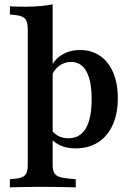

<svg xmlns="http://www.w3.org/2000/svg" viewBox="-20 -651 592 858"><path d="M159.7 183.9Q121.8 183.9 90.3 184.7Q58.9 185.5 24.2 186.3V150L48.4 147.6Q80.6 144.4 92.3 131.5Q104 118.5 104 86.3V-208.1H215.3V86.3Q215.3 108.1 221.4 120.2Q227.4 132.3 242.7 138.3Q258.1 144.4 285.5 146.8L318.5 150V186.3Q291.9 185.5 266.9 185.1Q241.9 184.7 216.1 184.3Q190.3 183.9 159.7 183.9ZM337.9 -427.4Q389.5 -427.4 427.4 -401.2Q465.3 -375 485.9 -326.6Q506.5 -278.2 506.5 -212.1Q506.5 -142.7 483.5 -92.3Q460.5 -41.9 418.1 -14.9Q375.8 12.1 316.9 12.1Q275 12.1 244.4 -3.6Q213.7 -19.4 197.6 -46L206.5 -75.8Q216.9 -57.3 237.5 -45.2Q258.1 -33.1 285.5 -33.1Q337.1 -33.1 363.3 -77Q389.5 -121 389.5 -208.1Q389.5 -289.5 366.1 -331.9Q342.7 -374.2 297.6 -374.2Q267.7 -374.2 244 -356.5Q220.2 -338.7 208.9 -307.3L200.8 -333.9Q215.3 -378.2 251.6 -402.8Q287.9 -427.4 337.9 -427.4ZM104 -208.1V-520.2Q104 -554 92.3 -567.3Q80.6 -580.6 47.6 -583.9L24.2 -586.3V-622.6Q41.9 -621.8 57.7 -621.4Q73.4 -621 92.7 -621Q129 -621 159.7 -623.8Q190.3 -626.6 215.3 -631.5V-622.6V-208.1Z"/></svg>

Font: Playfair 9pt
Style: Bold
Weight: 700
Designer: Claus Eggers Sørensen
Foundry: Claus Eggers Sørensen
Version: Version 2.203